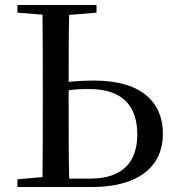

<svg xmlns="http://www.w3.org/2000/svg" viewBox="-20 -752 700 772"><path d="M50 0H348C543 0 635 -87 635 -214C635 -340 550 -428 359 -428C322 -428 288 -426 256 -423C256 -508 256 -600 258 -692L368 -701V-732H50V-701L151 -693C152 -593 152 -493 152 -392V-339C152 -239 152 -140 151 -40L50 -31ZM256 -389C283 -393 310 -394 338 -394C477 -394 532 -322 532 -211C532 -97 469 -34 344 -34H258C256 -134 256 -237 256 -339Z"/></svg>

Font: Noto Serif JP Medium
Style: Regular
Weight: 500
Designer: Ryoko NISHIZUKA 西塚涼子 (kana & ideographs); Frank Grießhammer (Latin, Greek & Cyrillic); Wenlong ZHANG 张文龙 (bopomofo); San
Foundry: Adobe
Version: Version 2.001;hotconv 1.1.0;makeotfexe 2.6.0